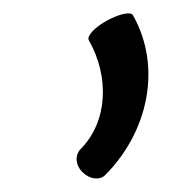

<svg xmlns="http://www.w3.org/2000/svg" viewBox="-20 -141 280 285"><path d="M136 119C200 55 221 -42 177 -119C173 -124 156 -120 138 -110C120 -100 108 -87 112 -81C142 -28 141 39 99 81C91 90 92 105 103 115C113 125 128 127 136 119Z"/></svg>

Font: Nupuram Light Oblique
Style: Regular
Weight: 300
Designer: Santhosh Thottingal (santhosh.thottingal@gmail.com)
Foundry: SMC
Version: Version 1.000